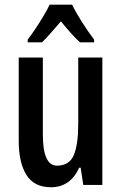

<svg xmlns="http://www.w3.org/2000/svg" viewBox="-20 -786 516 816"><path d="M415 -541.5V0H334L322.8 -73.2H316.4Q298.8 -33.2 268.6 -11.7Q238.3 9.8 196.8 9.8Q125 9.8 92.3 -42.7Q59.6 -95.2 59.6 -187V-541.5H162.1V-213.9Q162.1 -82 222.2 -82Q274.4 -82 293.5 -126.5Q312.5 -170.9 312.5 -258.8V-541.5ZM286.6 -766.1Q302.7 -732.4 328.6 -691.9Q354.5 -651.4 379.9 -617.7V-606H319.8Q300.8 -623.5 280.5 -646.2Q260.3 -668.9 238.8 -695.3Q216.3 -669.4 195.6 -645.5Q174.8 -621.6 158.2 -606H97.7V-617.7Q114.3 -639.2 132.1 -666Q149.9 -692.9 165.5 -719.2Q181.2 -745.6 190.9 -766.1Z"/></svg>

Font: Open Sans Condensed SemiBold
Style: Regular
Weight: 600
Width: 3
Designer: Monotype Design Team
Foundry: Monotype Imaging Inc.
Version: Version 3.000; ttfautohint (v1.8.4)